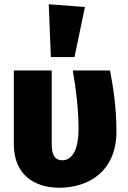

<svg xmlns="http://www.w3.org/2000/svg" viewBox="-20 -864 601 902"><path d="M209 -844 219 -596H330L379 -831ZM497 -533H322C338 -441 349 -344 349 -260C349 -148 312 -111 273 -111C242 -111 223 -129 223 -186V-533H45V-186C45 -41 144 18 259 18C392 18 527 -56 527 -246C527 -359 512 -453 497 -533Z"/></svg>

Font: Fira Sans ExtraBold
Style: Regular
Weight: 800
Designer: bBox Type GmbH & Carrois Corporate GbR & Edenspiekermann AG
Foundry: bBox Type GmbH & Carrois Corporate GbR & Edenspiekermann AG
Version: Version 4.300;PS 004.300;hotconv 1.0.88;makeotf.lib2.5.64775